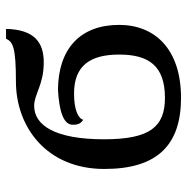

<svg xmlns="http://www.w3.org/2000/svg" viewBox="-12 -584 606 621"><g transform="rotate(-90 290.5 -273.0)"><path d="M285 10C443 10 521 -75 521 -190C521 -316 444 -387 311 -388C243 -384 198 -371 198 -340C198 -322 202 -315 214 -306C218 -322 245 -336 299 -336C390 -336 425 -283 425 -190C425 -96 390 -42 285 -42C191 -42 151 -91 151 -239C151 -397 196 -465 259 -465C297 -465 327 -434 400 -434C465 -434 506 -465 508 -556H476C467 -533 445 -524 338 -524C191 -524 55 -425 55 -238C55 -66 133 10 285 10Z"/></g></svg>

Font: Noto Serif Thai
Style: Regular
Weight: 400
Designer: Monotype Design Team
Foundry: Monotype Imaging Inc.
Version: Version 1.901